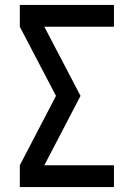

<svg xmlns="http://www.w3.org/2000/svg" viewBox="-20 -755 540 775"><path d="M60 0V-88L206 -368L60 -647V-735H440V-647H159L305 -368L159 -88H440V0Z"/></svg>

Font: Iosevka Term Semibold
Style: Regular
Weight: 600
Monospace: yes
Designer: Belleve Invis
Foundry: Belleve Invis
Version: Version 31.4.0